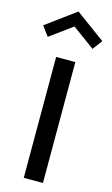

<svg xmlns="http://www.w3.org/2000/svg" viewBox="-183 -1209 737 1266"><g transform="rotate(15 186.0 -576.0)"><path d="M120.5 0H251.5V-825H120.5ZM32.5 -938.5 185.5 -1050.5 338.5 -938.5 387.5 -1004.5 185.5 -1152.5 -16 -1004.5Z"/></g></svg>

Font: Spartan SemiBold
Style: Regular
Weight: 600
Designer: Matt Bailey, Mirko Velimirovic
Foundry: Matt Bailey
Version: Version 1.003; ttfautohint (v1.8.3)